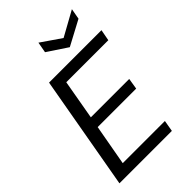

<svg xmlns="http://www.w3.org/2000/svg" viewBox="-263 -1009 1111 1111"><g transform="rotate(-45 292.0 -453.5)"><path d="M31 0 155 -700H584L571 -631H227L184 -387H498L487 -319H172L127 -69H472L460 0ZM549 -907 537 -841 385 -760 263 -841 275 -907 397 -823Z"/></g></svg>

Font: DM Sans 10pt
Style: Italic
Weight: 400
Italic angle: -10°
Version: Version 4.004;gftools[0.9.30]